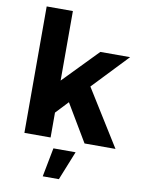

<svg xmlns="http://www.w3.org/2000/svg" viewBox="-103 -812 825 1110"><g transform="rotate(10 309.5 -256.5)"><path d="M232.9 0H79.1V-742.2H232.9V-334L430.2 -537.1H605L408.2 -330.1L613.8 0H432.1L301.8 -219.2L232.9 -146ZM259.8 59.1H390.1L321.8 229H227.1Z"/></g></svg>

Font: Montserrat-SemiBold
Style: Regular
Weight: 600
Designer: Julieta Ulanovsky
Foundry: Julieta Ulanovsky
Version: Version 6.001